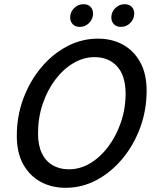

<svg xmlns="http://www.w3.org/2000/svg" viewBox="-20 -884 751 914"><path d="M60 -237Q60 -331 91 -414.5Q122 -498 176 -562.5Q230 -627 299.5 -663.5Q369 -700 446 -700Q514 -700 566 -671Q618 -642 648 -587Q678 -532 678 -453Q678 -359 647 -275.5Q616 -192 562 -127.5Q508 -63 439 -26.5Q370 10 293 10Q225 10 172.5 -19Q120 -48 90 -103Q60 -158 60 -237ZM161 -249Q161 -193 179 -155Q197 -117 230.5 -97.5Q264 -78 308 -78Q361 -78 409 -106.5Q457 -135 495 -185.5Q533 -236 555.5 -301.5Q578 -367 578 -441Q577 -525 537 -568.5Q497 -612 430 -612Q378 -612 329.5 -583.5Q281 -555 243 -504.5Q205 -454 183 -388.5Q161 -323 161 -249ZM314 -801Q314 -827 333 -845.5Q352 -864 377 -864Q399 -864 411 -851.5Q423 -839 423 -819Q423 -794 404.5 -775Q386 -756 360 -756Q338 -756 326 -769Q314 -782 314 -801ZM510 -801Q510 -827 529 -845.5Q548 -864 573 -864Q595 -864 607 -851.5Q619 -839 619 -819Q619 -794 600.5 -775Q582 -756 556 -756Q534 -756 522 -769Q510 -782 510 -801Z"/></svg>

Font: Radio Canada
Style: Italic
Weight: 400
Italic angle: -12°
Designer: Charles Daoud, Etienne Aubert Bonn, Alexandre Saumier Demers, Jacques Le Bailly
Foundry: Radio-Canada
Version: Version 2.104;gftools[0.9.28.dev5+ged2979d]